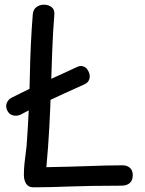

<svg xmlns="http://www.w3.org/2000/svg" viewBox="-20 -795 620 820"><path d="M120 -734Q122 -755 136 -765Q150 -775 167 -775Q187 -775 200.5 -764.5Q214 -754 212 -732Q206 -656 203 -576.5Q200 -497 197.5 -415Q195 -333 190.5 -249.5Q186 -166 178 -81Q226 -82 269 -83Q312 -84 351.5 -85.5Q391 -87 428.5 -88Q466 -89 504 -89Q522 -89 534.5 -78.5Q547 -68 547 -47Q547 -25 534.5 -13.5Q522 -2 497 -2Q426 -2 372.5 -1Q319 0 277 1.5Q235 3 198.5 4Q162 5 123 5Q101 5 91.5 -10.5Q82 -26 82 -48Q82 -71 84.5 -96.5Q87 -122 90.5 -146.5Q94 -171 95 -192Q105 -333 107.5 -471.5Q110 -610 120 -734ZM67 -305Q51 -298 34.5 -302.5Q18 -307 10 -325Q3 -342 9.5 -356.5Q16 -371 30 -378Q59 -393 95.5 -410.5Q132 -428 171.5 -446Q211 -464 246.5 -480Q282 -496 307 -508Q319 -514 328.5 -513Q338 -512 345.5 -506.5Q353 -501 358 -490Q366 -474 362 -458.5Q358 -443 341 -435Q301 -417 252.5 -395Q204 -373 156 -350Q108 -327 67 -305Z"/></svg>

Font: Playpen Sans
Style: Regular
Weight: 400
Designer: Laura Meseguer, Veronika Burian, José Scaglione, Kostas Bartsokas, Vera Evstafieva, Tom Grace, Yorlmar Campos
Foundry: TypeTogether
Version: Version 2.000